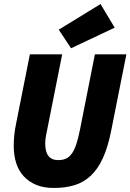

<svg xmlns="http://www.w3.org/2000/svg" viewBox="-20 -919 646 951"><path d="M247 12Q196 12 159 -3.5Q122 -19 97 -46.5Q72 -74 60 -112Q48 -150 48 -196Q48 -226 51 -252.5Q54 -279 60 -308L128 -650H288L216 -288Q212 -268 208 -248Q204 -228 204 -208Q204 -126 268 -126Q289 -126 305 -132.5Q321 -139 334 -156Q347 -173 357 -202Q367 -231 376 -276L450 -650H606L530 -268Q514 -189 489.5 -135.5Q465 -82 430 -49Q395 -16 349.5 -2Q304 12 247 12ZM332 -680 271 -772 478 -899 548 -782Z"/></svg>

Font: Source Code Pro Black
Style: Italic
Weight: 900
Italic angle: -11°
Monospace: yes
Designer: Paul D. Hunt, Teo Tuominen
Foundry: Adobe Systems Incorporated
Version: Version 1.050;PS 1.000;hotconv 16.6.51;makeotf.lib2.5.65220